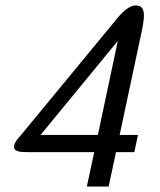

<svg xmlns="http://www.w3.org/2000/svg" viewBox="-20 -678 582 698"><path d="M335.8 -187.5H127.5L408.3 -529.2ZM473.3 -658.3C449.2 -658.3 423.3 -634.2 393.3 -595.8L56.7 -187.5C46.7 -175.8 35 -164.2 31.7 -150C31.7 -148.3 30.8 -146.7 30.8 -145C30.8 -128.3 49.2 -125 76.7 -125H322.5L295.8 0H375L401.7 -125H468.3L481.7 -187.5H415L497.5 -575C500.8 -593.3 503.3 -609.2 503.3 -621.7C503.3 -645 495 -658.3 473.3 -658.3Z"/></svg>

Font: BoonHome
Style: Book Oblique
Weight: 400
Italic angle: -12°
Designer: Sungsit Sawaiwan
Foundry: Sungsit Sawaiwan
Version: Version 0.2